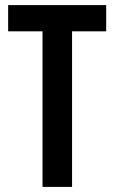

<svg xmlns="http://www.w3.org/2000/svg" viewBox="-20 -734 451 754"><path d="M263 0H147V-611H12V-714H397V-611H263Z"/></svg>

Font: Noto Sans Ethiopic ExtraCondensed SemiBold
Style: Regular
Weight: 600
Width: 2
Designer: Monotype Design Team
Foundry: Monotype Imaging Inc.
Version: Version 2.102; ttfautohint (v1.8.4.7-5d5b)